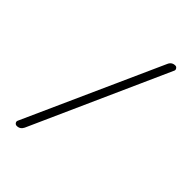

<svg xmlns="http://www.w3.org/2000/svg" viewBox="-228 -822 955 955"><g transform="rotate(45 250.0 -344.5)"><path d="M76.2 40Q67.4 40 62.5 32.7Q57.6 25.4 61.5 17.6L387.7 -708Q397.5 -730.5 421.9 -730.5Q429.7 -730.5 434.6 -722.7Q439.5 -714.8 435.5 -708L110.4 17.6Q99.6 40 76.2 40Z"/></g></svg>

Font: Rounded Mgen+ 1mn light
Style: Regular
Weight: 200
Designer: [Source Han Sans]
Ryoko NISHIZUKA  (kana & ideographs); Paul D. Hunt (Latin, Greek & Cyrillic); Wenlong ZHANG  (bopomofo
Version: Version 1.059.20150602